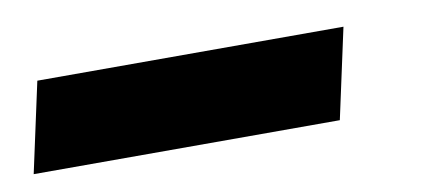

<svg xmlns="http://www.w3.org/2000/svg" viewBox="-126 -1 561 252"><g transform="rotate(-10 154.5 125.0)"><path d="M-96 185H312L338 65H-70Z"/></g></svg>

Font: Noto Sans Condensed Black
Style: Italic
Weight: 900
Width: 3
Italic angle: -12°
Designer: Monotype Design Team
Foundry: Monotype Imaging Inc.
Version: Version 2.013